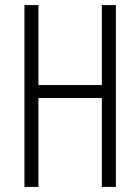

<svg xmlns="http://www.w3.org/2000/svg" viewBox="-20 -827 550 754"><path d="M435 -93V-807H380V-493H131V-807H76V-93H131V-442H380V-93Z"/></svg>

Font: Noto Sans Kannada UI ExtraCondensed Light
Style: Regular
Weight: 300
Width: 2
Designer: Jelle Bosma - Monotype Design Team
Foundry: Monotype Imaging Inc.
Version: Version 2.005